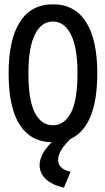

<svg xmlns="http://www.w3.org/2000/svg" viewBox="-20 -650 490 892"><path d="M226 11Q125 11 72.5 -69Q20 -149 20 -310Q20 -466 72.5 -548Q125 -630 226 -630Q327 -630 379.5 -548Q432 -466 432 -310Q432 -149 379.5 -68.5Q327 12 226 11ZM226 -68Q279 -68 309.5 -126Q340 -184 340 -310Q340 -429 309.5 -489.5Q279 -550 226 -550Q172 -550 142 -489.5Q112 -429 112 -310Q112 -184 142 -126Q172 -68 226 -68ZM308 148 277 222Q221 209 192.5 181.5Q164 154 164 118Q164 80 194.5 39.5Q225 -1 283 -36L316 -12Q250 47 250 93Q250 135 308 148Z"/></svg>

Font: Inconsolata SemiCondensed SemiBold
Style: Regular
Weight: 600
Width: 4
Monospace: yes
Designer: Raph Levien, Cyreal, Brenton Simpson
Foundry: Raph Levien, Cyreal, Google
Version: Version 3.001; ttfautohint (v1.8.2.53-6de2)